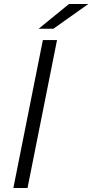

<svg xmlns="http://www.w3.org/2000/svg" viewBox="-20 -943 463 963"><path d="M195 -742H266L118 0H47ZM326 -923H423L248 -799H174Z"/></svg>

Font: Idrija
Style: Italic
Weight: 400
Italic angle: -11.3°
Designer: Julieta Ulanovsky
Foundry: Julieta Ulanovsky
Version: Version 7.200